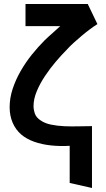

<svg xmlns="http://www.w3.org/2000/svg" viewBox="-20 -720 528 956"><path d="M465 -600 417 -700H107V-590H280Q257 -569 243 -556.5Q229 -544 220 -536Q211 -528 203 -520Q170 -487 139 -448.5Q108 -410 83 -366.5Q58 -323 43 -277.5Q28 -232 28 -186Q28 -144 43 -109Q58 -74 86 -50Q112 -28 149.5 -14.5Q187 -1 233 4Q279 9 327 6V191L438 216V-92Q408 -92 372.5 -91Q337 -90 301 -91.5Q265 -93 234 -99.5Q203 -106 183 -120Q161 -134 154 -153.5Q147 -173 147 -192Q147 -227 163 -265.5Q179 -304 204 -341.5Q229 -379 257.5 -412.5Q286 -446 311 -471Q328 -490 347.5 -507.5Q367 -525 386.5 -541.5Q406 -558 426 -573Q446 -588 465 -600Z"/></svg>

Font: Advent Pro Expanded
Style: Bold
Weight: 700
Width: 7
Designer: VivaRado, Andreas Kalpakidis
Foundry: VivaRado, Andreas Kalpakidis
Version: Version 3.000